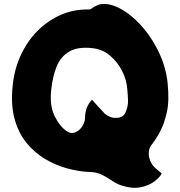

<svg xmlns="http://www.w3.org/2000/svg" viewBox="-20 -841 895 953"><path d="M732 -30Q740 -16 755 -3.5Q770 9 783 20Q774 38 747 59Q720 80 678 88.5Q636 97 581 79Q560 72 537 56.5Q514 41 488 27.5Q462 14 430 13Q373 11 314 -5Q255 -21 202 -53Q149 -85 109.5 -134.5Q70 -184 51.5 -254Q33 -324 43 -417Q51 -497 83 -566.5Q115 -636 166 -687.5Q217 -739 282.5 -767.5Q348 -796 424 -794Q429 -794 439 -801.5Q449 -809 465.5 -816Q482 -823 506 -821Q551 -817 601 -784Q651 -751 696 -696.5Q741 -642 772.5 -573Q804 -504 812 -429Q821 -338 808 -283.5Q795 -229 783 -206Q773 -182 756.5 -156.5Q740 -131 730 -119Q720 -107 718.5 -82Q717 -57 732 -30ZM438 -602Q366 -610 323.5 -585Q281 -560 261 -510.5Q241 -461 234 -394Q226 -315 251.5 -264Q277 -213 311 -190Q334 -174 357 -186Q377 -195 389.5 -216Q402 -237 402 -256Q403 -312 437 -346Q437 -346 447 -334.5Q457 -323 472 -307Q487 -291 500 -277Q511 -267 526.5 -261Q542 -255 557 -256Q592 -256 604 -285Q616 -315 615.5 -339Q615 -363 612 -396Q609 -444 586 -489Q563 -534 525.5 -565.5Q488 -597 438 -602Z"/></svg>

Font: Potta One
Style: Regular
Weight: 400
Designer: 108,108go
Foundry: Font Zone 108
Version: Version 1.000